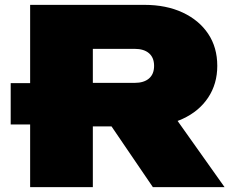

<svg xmlns="http://www.w3.org/2000/svg" viewBox="-20 -770 960 790"><path d="M24 -428H339V-258H24ZM282 -429H534Q572 -429 593 -447Q614 -465 614 -499Q614 -533 593 -551Q572 -569 534 -569H246L362 -685V0H104V-750H574Q664 -750 731.5 -718.5Q799 -687 836.5 -631Q874 -575 874 -499Q874 -425 836.5 -368.5Q799 -312 731.5 -281Q664 -250 574 -250H282ZM370 -351H655L904 0H609Z"/></svg>

Font: Unbounded Black
Style: Regular
Weight: 900
Designer: Luke Prowse, Jean-Baptiste Morizot, Fátima Lázaro, Florian Runge
Foundry: NaN
Version: Version 1.701;gftools[0.9.28.dev5+ged2979d]